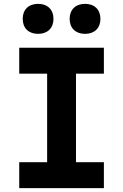

<svg xmlns="http://www.w3.org/2000/svg" viewBox="-20 -978 640 998"><path d="M178 -802C227 -802 258 -832 258 -880C258 -928 227 -958 178 -958C129 -958 98 -928 98 -880C98 -832 129 -802 178 -802ZM422 -802C471 -802 502 -832 502 -880C502 -928 471 -958 422 -958C373 -958 342 -928 342 -880C342 -832 373 -802 422 -802ZM520 0V-135H375V-595H520V-730H80V-595H225V-135H80V0Z"/></svg>

Font: Tekne LDO ExtraBold
Style: Regular
Weight: 800
Monospace: yes
Designer: Alessio Laiso, Mario Rullo, Paolo Rosset
Foundry: Alessio Laiso
Version: Version 1.000;hotconv 1.0.109;makeotfexe 2.5.65596